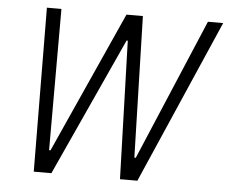

<svg xmlns="http://www.w3.org/2000/svg" viewBox="-50 -746 955 803"><g transform="rotate(5 427.5 -344.0)"><path d="M120 0 115 -688H176V-95H182L449 -688H518L534 -95H540L791 -688H855L555 0H482L464 -580H459L194 0Z"/></g></svg>

Font: Saira SemiCondensed Light
Style: Italic
Weight: 300
Width: 4
Italic angle: -12°
Designer: Hector Gatti with collaboration of the Omnibus-Type team
Foundry: Omnibus-Type
Version: Version 1.101